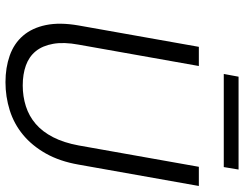

<svg xmlns="http://www.w3.org/2000/svg" viewBox="-115 -769 891 701"><g transform="rotate(90 330.5 -418.5)"><path d="M151 -699H221L143 -260Q133 -206 140 -167Q147 -128 167 -103.5Q187 -79 219 -67.5Q251 -56 292 -56Q332 -56 368 -67.5Q404 -79 432.5 -103.5Q461 -128 481 -167Q501 -206 511 -260L589 -699H659L581 -260Q569 -191 540.5 -140.5Q512 -90 472 -57Q432 -24 382.5 -8.5Q333 7 280 7Q227 7 183 -8.5Q139 -24 110.5 -57Q82 -90 71.5 -140.5Q61 -191 73 -260ZM260 -844H599L590 -790H250Z"/></g></svg>

Font: SVN-Poppins Light
Style: Italic
Weight: 300
Italic angle: -10°
Designer: Ninad Kale (Devanagari), Jonny Pinhorn (Latin)
Foundry: Indian Type Foundry
Version: Version 3.002 2017; ttfautohint (v1.8.3)